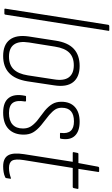

<svg xmlns="http://www.w3.org/2000/svg" viewBox="239 -962 731 1250"><g transform="rotate(90 605.0 -337.5)"><path d="M42 0Q36 0 37 -7L142 -677Q144 -683 150 -683H176Q183 -683 181 -677L76 -7Q75 0 68 0Z M345 8Q272 8 239 -35Q206 -78 218 -159L245 -333Q257 -413 298 -451.5Q339 -490 410 -490Q482 -490 515.5 -447.5Q549 -405 536 -323L510 -150Q497 -70 456 -31Q415 8 345 8ZM349 -30Q402 -30 431.5 -60Q461 -90 471 -152L497 -322Q508 -387 484 -419.5Q460 -452 405 -452Q353 -452 323.5 -422.5Q294 -393 284 -329L257 -160Q247 -95 270.5 -62.5Q294 -30 349 -30Z M714 8Q645 8 617.5 -29Q590 -66 604 -134Q604 -141 609 -141H636Q642 -141 641 -133Q632 -80 650 -55Q668 -30 717 -30Q766 -30 791.5 -53.5Q817 -77 817 -121Q817 -149 805.5 -169Q794 -189 768 -212L700 -264Q672 -288 657.5 -312.5Q643 -337 643 -371Q643 -428 677 -459Q711 -490 773 -490Q835 -490 864.5 -459Q894 -428 884 -369Q883 -362 878 -362H851Q844 -362 846 -369Q856 -453 771 -453Q682 -453 682 -374Q682 -349 693 -331.5Q704 -314 729 -292L796 -239Q828 -212 842.5 -186.5Q857 -161 857 -126Q857 -63 820.5 -27.5Q784 8 714 8Z M1064 8Q1011 8 992 -24Q973 -56 984 -127L1034 -445H977Q970 -445 971 -451L976 -476Q977 -482 982 -482H1042L1066 -611Q1069 -617 1073 -617H1095Q1101 -617 1100 -611L1080 -482H1205Q1212 -482 1210 -475L1205 -451Q1204 -445 1198 -445H1074L1023 -128Q1014 -72 1026 -51Q1038 -30 1074 -30Q1092 -30 1108 -33.5Q1124 -37 1138 -42Q1145 -45 1144 -38L1140 -12Q1139 -7 1134 -5Q1119 2 1100.5 5Q1082 8 1064 8Z"/></g></svg>

Font: Sofia Sans Condensed ExtraLight
Style: Italic
Weight: 250
Italic angle: -9°
Version: Version 4.100